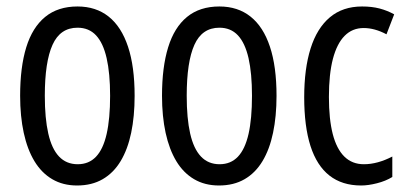

<svg xmlns="http://www.w3.org/2000/svg" viewBox="-20 -566 1264 596"><path d="M397.9 -268.6Q397.9 -205.1 387.2 -153.8Q376.5 -102.5 354.5 -65.9Q332.5 -29.3 298.8 -9.8Q265.1 9.8 219.2 9.8Q175.3 9.8 142.1 -9.8Q108.9 -29.3 86.9 -65.7Q64.9 -102.1 53.7 -153.6Q42.5 -205.1 42.5 -268.6Q42.5 -357.4 61.5 -419.2Q80.6 -481 120.1 -513.4Q159.7 -545.9 220.7 -545.9Q277.8 -545.9 317.4 -514.4Q356.9 -482.9 377.4 -421.1Q397.9 -359.4 397.9 -268.6ZM119.1 -268.6Q119.1 -198.7 129.9 -151.4Q140.6 -104 163.3 -80.1Q186 -56.2 221.2 -56.2Q255.9 -56.2 278.1 -79.6Q300.3 -103 311 -150.1Q321.8 -197.3 321.8 -268.6Q321.8 -338.4 311 -385.5Q300.3 -432.6 278.1 -456.3Q255.9 -480 220.7 -480Q167 -480 143.1 -427Q119.1 -374 119.1 -268.6Z M838.4 -268.6Q838.4 -205.1 827.6 -153.8Q816.9 -102.5 794.9 -65.9Q772.9 -29.3 739.3 -9.8Q705.6 9.8 659.7 9.8Q615.7 9.8 582.5 -9.8Q549.3 -29.3 527.3 -65.7Q505.4 -102.1 494.1 -153.6Q482.9 -205.1 482.9 -268.6Q482.9 -357.4 502 -419.2Q521 -481 560.5 -513.4Q600.1 -545.9 661.1 -545.9Q718.3 -545.9 757.8 -514.4Q797.4 -482.9 817.9 -421.1Q838.4 -359.4 838.4 -268.6ZM559.6 -268.6Q559.6 -198.7 570.3 -151.4Q581.1 -104 603.8 -80.1Q626.5 -56.2 661.6 -56.2Q696.3 -56.2 718.5 -79.6Q740.7 -103 751.5 -150.1Q762.2 -197.3 762.2 -268.6Q762.2 -338.4 751.5 -385.5Q740.7 -432.6 718.5 -456.3Q696.3 -480 661.1 -480Q607.4 -480 583.5 -427Q559.6 -374 559.6 -268.6Z M1101.1 9.8Q1042 9.8 1002.7 -21Q963.4 -51.8 943.8 -112.8Q924.3 -173.8 924.3 -264.2Q924.3 -352.5 944.1 -415.5Q963.9 -478.5 1003.9 -512.2Q1043.9 -545.9 1104 -545.9Q1134.3 -545.9 1158.4 -539.6Q1182.6 -533.2 1203.6 -521.5L1179.7 -459.5Q1161.6 -469.2 1143.8 -474.1Q1126 -479 1108.9 -479Q1073.7 -479 1049.8 -454.8Q1025.9 -430.7 1013.4 -383.3Q1001 -335.9 1001 -265.1Q1001 -196.3 1012.9 -149.9Q1024.9 -103.5 1049.1 -79.8Q1073.2 -56.2 1109.4 -56.2Q1130.9 -56.2 1153.1 -62.3Q1175.3 -68.4 1197.8 -80.1V-16.6Q1177.2 -3.9 1150.1 2.9Q1123 9.8 1101.1 9.8Z"/></svg>

Font: Open Sans Condensed
Style: Regular
Weight: 400
Width: 3
Designer: Monotype Design Team
Foundry: Monotype Imaging Inc.
Version: Version 3.000